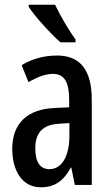

<svg xmlns="http://www.w3.org/2000/svg" viewBox="-20 -786 470 816"><path d="M214 -766H102V-757C128 -716 199 -639 237 -606H301V-618C275 -653 235 -721 214 -766ZM223 -550C167 -550 116 -536 72 -509L101 -437C141 -460 175 -472 205 -472C254 -472 274 -436 274 -361V-330L211 -327C97 -322 32 -262 32 -153C32 -68 69 10 154 10C213 10 251 -18 281 -74H283L298 0H370V-362C370 -483 325 -550 223 -550ZM230 -260 275 -263V-209C275 -121 242 -67 190 -67C152 -67 130 -95 130 -156C130 -222 162 -256 230 -260Z"/></svg>

Font: Noto Sans Khmer ExtraCondensed Medium
Style: Regular
Weight: 500
Width: 2
Designer: Danh Hong and the Monotype Design Team
Foundry: Monotype Imaging Inc.
Version: Version 2.004